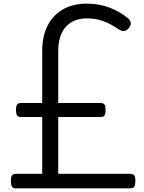

<svg xmlns="http://www.w3.org/2000/svg" viewBox="-20 -1035 789 1055"><path d="M67 0Q51 0 45.5 -10.5Q40 -21 40 -42Q40 -64 47 -72Q54 -80 67 -80H212V-392H96Q80 -392 74 -400.5Q68 -409 68 -431Q68 -454 74.5 -461.5Q81 -469 96 -469H212V-758Q212 -835 241 -893Q270 -951 325 -983Q380 -1015 456 -1015Q525 -1015 582.5 -993Q640 -971 684 -934Q694 -925 698 -911.5Q702 -898 688 -881Q675 -866 662.5 -864.5Q650 -863 632 -874Q588 -904 547 -919Q506 -934 459 -934Q382 -934 341 -887Q300 -840 300 -753V-469H533Q547 -469 553.5 -461.5Q560 -454 560 -431Q560 -409 554 -400.5Q548 -392 533 -392H300V-80H696Q710 -80 717 -72Q724 -64 724 -42Q724 -21 718.5 -10.5Q713 0 696 0Z"/></svg>

Font: Playwrite ES
Style: Regular
Weight: 400
Designer: Veronika Burian, José Scaglione
Foundry: TypeTogether
Version: Version 1.002